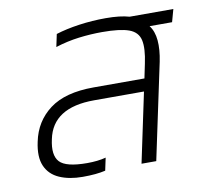

<svg xmlns="http://www.w3.org/2000/svg" viewBox="-67 -623 756 706"><g transform="rotate(-10 311.0 -270.0)"><path d="M187 10Q137 10 100.5 -6Q64 -22 49 -56.5Q34 -91 46 -146Q61 -220 119 -263.5Q177 -307 283 -307H473L484 -360Q496 -416 489 -447Q482 -478 449 -490Q416 -502 349 -502Q306 -502 262 -496.5Q218 -491 174 -477L184 -524Q222 -536 271 -543Q320 -550 371 -550Q425 -550 459 -540H622L609 -493H525Q542 -471 545 -436.5Q548 -402 539 -358L463 0H408L463 -260H277Q122 -260 99 -146Q86 -88 109.5 -62.5Q133 -37 212 -37Q252 -37 282 -45L272 2Q255 6 234 8Q213 10 187 10Z"/></g></svg>

Font: Kanit ExtraLight
Style: Italic
Weight: 275
Italic angle: -12°
Designer: Katatrad Team
Foundry: CadsonDemak
Version: Version 2.000; ttfautohint (v1.8.3)